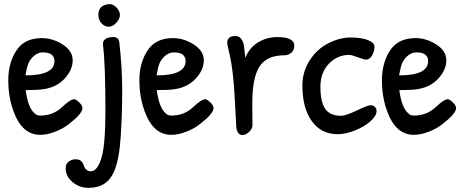

<svg xmlns="http://www.w3.org/2000/svg" viewBox="-20 -647 2242 927"><path d="M182 -463Q235 -463 283 -432Q331 -401 331 -355.5Q331 -310 292 -267.5Q253 -225 188 -216Q160 -212 104 -212Q115 -127 147 -100Q157 -89 174 -89Q236 -89 278 -128.5Q320 -168 338 -168Q346 -168 362 -153Q378 -138 378 -125Q378 -99 315 -50Q287 -27 247.5 -11.5Q208 4 174 4Q87 4 46 -108Q20 -177 20 -260Q20 -343 59 -403Q98 -463 182 -463ZM187 -394Q149 -394 122 -351Q112 -336 103 -283Q243 -283 243 -352Q243 -394 187 -394Z M509 -627Q527 -627 543 -610Q559 -593 559 -574.5Q559 -556 541.5 -537Q524 -518 505 -518Q486 -518 470.5 -534Q455 -550 455 -575Q455 -623 507 -627Q508 -627 509 -627ZM556 -443Q570 -320 570 -210Q570 -100 563 10.5Q556 121 531 181Q497 260 408 260Q363 260 330 232Q297 204 297 165Q297 144 312 133Q327 122 345 122Q363 122 372 131Q381 140 384 151Q394 180 418.5 180Q443 180 460.5 141Q478 102 483.5 35Q489 -32 489 -107Q489 -342 477 -431Q475 -447 488 -457.5Q501 -468 527 -468Q553 -468 556 -443Z M815 -463Q868 -463 916 -432Q964 -401 964 -355.5Q964 -310 925 -267.5Q886 -225 821 -216Q793 -212 737 -212Q748 -127 780 -100Q790 -89 807 -89Q869 -89 911 -128.5Q953 -168 971 -168Q979 -168 995 -153Q1011 -138 1011 -125Q1011 -99 948 -50Q920 -27 880.5 -11.5Q841 4 807 4Q720 4 679 -108Q653 -177 653 -260Q653 -343 692 -403Q731 -463 815 -463ZM820 -394Q782 -394 755 -351Q745 -336 736 -283Q876 -283 876 -352Q876 -394 820 -394Z M1198 -146 1199 -43Q1199 -25 1182.5 -10Q1166 5 1150 5Q1127 5 1121 -31Q1120 -39 1113 -177.5Q1106 -316 1086 -395Q1077 -433 1077 -440Q1077 -473 1117 -473Q1134 -473 1144 -460Q1154 -447 1156.5 -433.5Q1159 -420 1161 -397Q1163 -374 1164 -368Q1185 -418 1227 -443Q1269 -468 1319 -468Q1401 -468 1401 -426Q1401 -405 1386.5 -392.5Q1372 -380 1353 -380Q1268 -380 1233 -326Q1198 -272 1198 -146Z M1746 -359Q1739 -359 1707.5 -370.5Q1676 -382 1667 -382Q1609 -382 1568 -339.5Q1527 -297 1527 -227Q1527 -157 1549.5 -122.5Q1572 -88 1627 -88Q1649 -88 1702.5 -113.5Q1756 -139 1769 -139Q1782 -139 1790 -131Q1798 -123 1798 -111Q1798 -87 1767.5 -60.5Q1737 -34 1692 -16.5Q1647 1 1611 1Q1531 1 1485.5 -62Q1440 -125 1440 -234Q1440 -301 1475.5 -356Q1511 -411 1566 -438.5Q1621 -466 1673 -466Q1725 -466 1756.5 -453.5Q1788 -441 1788 -420.5Q1788 -400 1776.5 -379.5Q1765 -359 1746 -359Z M1986 -463Q2039 -463 2087 -432Q2135 -401 2135 -355.5Q2135 -310 2096 -267.5Q2057 -225 1992 -216Q1964 -212 1908 -212Q1919 -127 1951 -100Q1961 -89 1978 -89Q2040 -89 2082 -128.5Q2124 -168 2142 -168Q2150 -168 2166 -153Q2182 -138 2182 -125Q2182 -99 2119 -50Q2091 -27 2051.5 -11.5Q2012 4 1978 4Q1891 4 1850 -108Q1824 -177 1824 -260Q1824 -343 1863 -403Q1902 -463 1986 -463ZM1991 -394Q1953 -394 1926 -351Q1916 -336 1907 -283Q2047 -283 2047 -352Q2047 -394 1991 -394Z"/></svg>

Font: Patrick Hand
Style: Regular
Weight: 400
Designer: Patrick Wagesreiter
Foundry: Patrick Wagesreiter
Version: Version 1.003;PS 001.003;hotconv 1.0.70;makeotf.lib2.5.58329